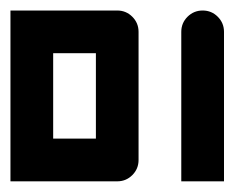

<svg xmlns="http://www.w3.org/2000/svg" viewBox="-60 -380 440 360"><g transform="rotate(-90 160.0 -200.0)"><path d="M280.3 -80.1Q296.9 -80.1 308.6 -68.4Q320.3 -56.6 320.3 -40Q320.3 -23.4 308.6 -11.7Q296.9 0 280.3 0Q186.5 0 0 0Q0 -26.4 0 -80.1Q70.3 -80.1 139.6 -80.1Q210 -80.1 280.3 -80.1ZM0 -400.4Q106.4 -400.4 320.3 -400.4Q320.3 -333 320.3 -200.2Q320.3 -183.6 308.6 -171.9Q296.9 -160.2 280.3 -160.2Q200.2 -160.2 40 -160.2Q23.4 -160.2 11.7 -171.9Q0 -183.6 0 -200.2Q0 -250 0 -299.8Q0 -349.6 0 -400.4ZM240.2 -240.2Q240.2 -266.6 240.2 -320.3Q186.5 -320.3 80.1 -320.3Q80.1 -293 80.1 -240.2Q120.1 -240.2 160.2 -240.2Q200.2 -240.2 240.2 -240.2Z"/></g></svg>

Font: Stray Robotalk
Style: Regular
Weight: 400
Designer: Faina Iasen
Version: Version 1.0